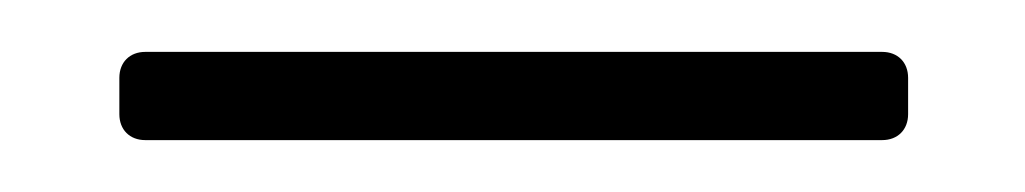

<svg xmlns="http://www.w3.org/2000/svg" viewBox="-20 -54 395 74"><path d="M36 0H320C326 0 330 -4 330 -10V-24C330 -30 326 -34 320 -34H36C30 -34 26 -30 26 -24V-10C26 -4 30 0 36 0Z"/></svg>

Font: Barlow Condensed ExtraLight
Style: Regular
Weight: 275
Width: 3
Designer: Jeremy Tribby
Foundry: Tribby Type
Version: Version 1.422;hotconv 1.0.109;makeotfexe 2.5.65596